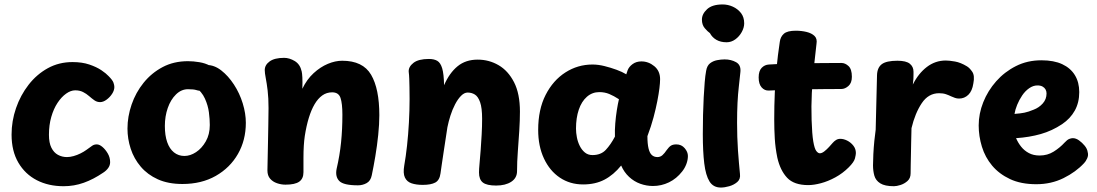

<svg xmlns="http://www.w3.org/2000/svg" viewBox="-20 -824 4933 863"><path d="M494 -433Q494 -418 484 -402.5Q474 -387 459 -376Q444 -365 430 -365Q416 -365 404.5 -373Q393 -381 380.5 -392Q368 -403 353 -410.5Q338 -418 318 -418Q298 -418 277 -403Q256 -388 238.5 -361.5Q221 -335 210.5 -298.5Q200 -262 200 -218Q200 -182 211 -160Q222 -138 240.5 -128Q259 -118 281 -118Q295 -118 311 -122.5Q327 -127 342 -134.5Q357 -142 368 -150Q386 -163 394.5 -169Q403 -175 415 -175Q427 -175 440.5 -163.5Q454 -152 464.5 -134Q475 -116 475 -95Q475 -81 466.5 -69Q458 -57 444 -48Q400 -18 356.5 -2.5Q313 13 266 13Q198 13 145.5 -14Q93 -41 62.5 -93Q32 -145 32 -219Q32 -280 52 -338Q72 -396 108.5 -443Q145 -490 195 -517.5Q245 -545 306 -545Q349 -545 381.5 -534Q414 -523 435.5 -508.5Q457 -494 468 -482Q486 -464 490 -452.5Q494 -441 494 -433Z M923 -262Q923 -288 919 -319Q915 -350 901 -381Q887 -412 857 -434Q847 -442 841.5 -450.5Q836 -459 836 -473Q836 -505 859 -518.5Q882 -532 909 -532Q943 -532 974.5 -507.5Q1006 -483 1031.5 -444Q1057 -405 1071 -359.5Q1085 -314 1085 -272Q1085 -194 1049.5 -132Q1014 -70 950 -33.5Q886 3 800 3Q736 3 689.5 -18Q643 -39 612.5 -75Q582 -111 567.5 -155.5Q553 -200 553 -246Q553 -300 571.5 -354Q590 -408 625.5 -452Q661 -496 711 -522.5Q761 -549 825 -549Q849 -549 876 -544.5Q903 -540 923 -529Q943 -518 943 -497Q943 -461 931 -438Q919 -415 896 -415Q875 -415 863 -419Q851 -423 825 -423Q795 -423 771 -399.5Q747 -376 734 -338.5Q721 -301 721 -258Q721 -215 731.5 -185Q742 -155 762 -139Q782 -123 809 -123Q835 -123 861 -140Q887 -157 905 -188.5Q923 -220 923 -262Z M1187 -338Q1187 -384 1183 -417Q1179 -450 1174.5 -473Q1170 -496 1170 -509Q1170 -532 1192 -548Q1214 -564 1257 -564Q1281 -564 1305 -549.5Q1329 -535 1336 -503Q1338 -495 1339 -476Q1340 -457 1339 -425Q1359 -467 1389.5 -495Q1420 -523 1453.5 -537Q1487 -551 1518 -551Q1611 -551 1648 -488Q1685 -425 1685 -306Q1685 -266 1680 -217.5Q1675 -169 1667 -121.5Q1659 -74 1651 -36Q1646 -11 1628 -1Q1610 9 1589 9Q1524 9 1505 -10.5Q1486 -30 1493 -65Q1507 -125 1513 -184Q1519 -243 1519 -308Q1519 -359 1510.5 -384Q1502 -409 1473 -409Q1448 -409 1428.5 -395Q1409 -381 1394 -355.5Q1379 -330 1368 -294Q1357 -258 1350 -213Q1347 -193 1345.5 -168.5Q1344 -144 1344 -114.5Q1344 -85 1344 -50Q1344 -21 1325 -7.5Q1306 6 1263 6Q1244 6 1225 -0.5Q1206 -7 1194 -21Q1182 -35 1182 -58Q1182 -75 1183 -108Q1184 -141 1184.5 -181Q1185 -221 1186 -262Q1187 -303 1187 -338Z M1817 -502Q1816 -524 1838.5 -541.5Q1861 -559 1908 -559Q1931 -559 1945.5 -550.5Q1960 -542 1967.5 -517Q1975 -492 1976 -441Q2000 -496 2036.5 -526Q2073 -556 2127 -556Q2178 -556 2221 -531Q2264 -506 2290.5 -454.5Q2317 -403 2317 -322Q2317 -283 2314 -236Q2311 -189 2307.5 -142.5Q2304 -96 2304 -55Q2304 -24 2278 -7Q2252 10 2210 10Q2168 10 2150.5 -3.5Q2133 -17 2133 -49Q2133 -63 2135.5 -89.5Q2138 -116 2140.5 -149.5Q2143 -183 2145 -219.5Q2147 -256 2147 -290Q2147 -339 2138 -364.5Q2129 -390 2114.5 -399Q2100 -408 2082 -408Q2067 -408 2052.5 -393.5Q2038 -379 2025.5 -355Q2013 -331 2004.5 -304Q1996 -277 1991 -252Q1981 -187 1975 -147Q1969 -107 1965.5 -83.5Q1962 -60 1960 -45Q1956 -14 1936.5 -3.5Q1917 7 1880 7Q1851 7 1830 0Q1809 -7 1800 -26Q1791 -45 1797 -80Q1804 -119 1809.5 -169Q1815 -219 1818 -273.5Q1821 -328 1821 -379Q1821 -410 1820.5 -431.5Q1820 -453 1819.5 -470Q1819 -487 1817 -502Z M2399 -240Q2399 -332 2432.5 -397.5Q2466 -463 2521.5 -498.5Q2577 -534 2643 -534Q2669 -534 2697 -527Q2725 -520 2751 -510.5Q2777 -501 2795 -490L2801 -508Q2807 -524 2823.5 -536Q2840 -548 2863 -548Q2895 -548 2921 -526.5Q2947 -505 2947 -468Q2947 -452 2944 -427.5Q2941 -403 2934.5 -369.5Q2928 -336 2917.5 -296.5Q2907 -257 2890 -212Q2890 -178 2895 -157Q2900 -136 2910 -127Q2920 -118 2935 -118Q2948 -118 2957.5 -126.5Q2967 -135 2977 -150Q2987 -164 2996 -169.5Q3005 -175 3020 -175Q3043 -175 3057.5 -158Q3072 -141 3072 -123Q3072 -105 3065 -86.5Q3058 -68 3046 -53Q3021 -21 2987 -4.5Q2953 12 2915 12Q2886 12 2858 2Q2830 -8 2807.5 -29Q2785 -50 2772 -80Q2738 -38 2697 -16.5Q2656 5 2601 5Q2542 5 2496.5 -25.5Q2451 -56 2425 -111.5Q2399 -167 2399 -240ZM2569 -246Q2569 -227 2573 -206.5Q2577 -186 2586 -168Q2595 -150 2609 -138.5Q2623 -127 2643 -127Q2681 -127 2703 -150.5Q2725 -174 2744 -210Q2743 -239 2745.5 -269.5Q2748 -300 2752.5 -328.5Q2757 -357 2762 -378Q2739 -393 2718.5 -401.5Q2698 -410 2674 -410Q2642 -410 2618 -389Q2594 -368 2581.5 -331Q2569 -294 2569 -246Z M3135 -736Q3135 -761 3158 -782.5Q3181 -804 3228 -804Q3252 -804 3274 -794Q3296 -784 3310.5 -765.5Q3325 -747 3325 -719Q3325 -700 3314 -680Q3303 -660 3285 -647Q3267 -634 3246 -634Q3219 -634 3200 -645Q3181 -656 3171 -675Q3161 -682 3148 -697Q3135 -712 3135 -736ZM3154 -506Q3158 -529 3171.5 -539.5Q3185 -550 3203 -553.5Q3221 -557 3237 -557Q3266 -557 3288.5 -544.5Q3311 -532 3308 -501Q3305 -470 3301 -436Q3297 -402 3295 -362Q3293 -322 3293 -272Q3293 -240 3294 -209Q3295 -178 3297 -148Q3299 -118 3301.5 -91Q3304 -64 3306 -42Q3309 -19 3294 -6Q3279 7 3258 13Q3237 19 3220 19Q3186 19 3169 -8.5Q3152 -36 3145.5 -89.5Q3139 -143 3139 -221Q3139 -266 3140 -307.5Q3141 -349 3143 -386.5Q3145 -424 3147.5 -454.5Q3150 -485 3154 -506Z M3485 -636Q3488 -659 3503.5 -672.5Q3519 -686 3557 -686Q3582 -686 3605 -680.5Q3628 -675 3641 -662.5Q3654 -650 3650 -627Q3644 -575 3638 -519.5Q3632 -464 3629 -405.5Q3626 -347 3628 -285Q3630 -221 3635.5 -188.5Q3641 -156 3649 -145.5Q3657 -135 3665 -135Q3674 -135 3685 -143.5Q3696 -152 3706.5 -163.5Q3717 -175 3723 -182Q3729 -189 3737.5 -194.5Q3746 -200 3757 -200Q3772 -200 3788 -192Q3804 -184 3815.5 -169.5Q3827 -155 3827 -136Q3827 -129 3823 -112.5Q3819 -96 3795 -72Q3768 -45 3735 -27Q3702 -9 3670 -0.5Q3638 8 3613 8Q3549 8 3518 -25Q3487 -58 3474 -115Q3465 -159 3462.5 -201Q3460 -243 3460 -288Q3460 -349 3462.5 -406Q3465 -463 3470.5 -519.5Q3476 -576 3485 -636ZM3436 -417Q3417 -416 3403.5 -431Q3390 -446 3390 -476Q3390 -505 3403.5 -519Q3417 -533 3436 -534Q3462 -536 3501 -537.5Q3540 -539 3584.5 -539.5Q3629 -540 3675 -540.5Q3721 -541 3762 -541Q3779 -541 3794 -527Q3809 -513 3809 -479Q3809 -451 3793.5 -437.5Q3778 -424 3762 -424Q3720 -424 3679.5 -423.5Q3639 -423 3599 -422.5Q3559 -422 3518.5 -420.5Q3478 -419 3436 -417Z M3922 -486Q3923 -520 3943.5 -535.5Q3964 -551 4014 -551Q4053 -551 4069.5 -537.5Q4086 -524 4086 -502Q4086 -496 4086 -487.5Q4086 -479 4085.5 -468.5Q4085 -458 4083 -444Q4108 -494 4146 -523Q4184 -552 4231 -552Q4247 -552 4272.5 -547.5Q4298 -543 4326 -526Q4338 -519 4350 -501.5Q4362 -484 4355 -449Q4350 -415 4332.5 -398Q4315 -381 4291 -381Q4281 -381 4272.5 -384Q4264 -387 4255 -391Q4245 -396 4232 -400.5Q4219 -405 4201 -405Q4153 -405 4123 -360Q4093 -315 4077 -248Q4076 -214 4075.5 -184.5Q4075 -155 4074.5 -130Q4074 -105 4073.5 -83.5Q4073 -62 4073 -45Q4073 -23 4059 -10.5Q4045 2 4027.5 7.5Q4010 13 3998 13Q3957 13 3936.5 0Q3916 -13 3910 -34.5Q3904 -56 3904 -81Q3904 -101 3905.5 -131Q3907 -161 3910 -191Q3913 -221 3916 -241Z M4638 4Q4569 4 4520 -19Q4471 -42 4439.5 -79.5Q4408 -117 4393.5 -164.5Q4379 -212 4379 -260Q4379 -313 4399.5 -364.5Q4420 -416 4457.5 -458.5Q4495 -501 4546.5 -527Q4598 -553 4661 -553Q4717 -553 4754.5 -535.5Q4792 -518 4811.5 -486Q4831 -454 4831 -410Q4831 -363 4811 -327Q4791 -291 4754 -266Q4709 -236 4658 -221.5Q4607 -207 4547 -203Q4556 -182 4570 -164.5Q4584 -147 4604.5 -136Q4625 -125 4653 -125Q4688 -125 4716 -142.5Q4744 -160 4765 -183Q4777 -196 4786 -199.5Q4795 -203 4802 -203Q4816 -203 4830 -193Q4844 -183 4855.5 -169Q4867 -155 4869 -140Q4873 -126 4866.5 -112Q4860 -98 4853 -91Q4816 -51 4760.5 -23.5Q4705 4 4638 4ZM4540 -312Q4567 -314 4584.5 -317.5Q4602 -321 4626 -331Q4650 -340 4667 -359Q4684 -378 4684 -404Q4684 -414 4679.5 -422Q4675 -430 4666 -435Q4657 -440 4643 -440Q4624 -440 4606 -427.5Q4588 -415 4574.5 -395Q4561 -375 4552 -353Q4543 -331 4540 -312Z"/></svg>

Font: Playpen Sans Arabic
Style: Bold
Weight: 700
Version: Version 2.000